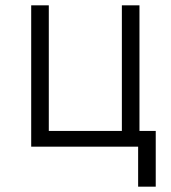

<svg xmlns="http://www.w3.org/2000/svg" viewBox="-20 -550 640 720"><path d="M498 150V0H97V-530H163V-59H437V-530H503V-59H564V150Z"/></svg>

Font: Geist Mono Light
Style: Regular
Weight: 300
Monospace: yes
Designer: Basement.studio, Andrés Briganti, Mateo Zaragoza
Foundry: Basement.studio, Vercel, Andrés Briganti, Guido Ferreyra, Mateo Zaragoza
Version: Version 1.500; ttfautohint (v1.8.4.7-5d5b)